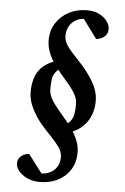

<svg xmlns="http://www.w3.org/2000/svg" viewBox="-59 -750 630 968"><g transform="rotate(5 256.0 -266.5)"><path d="M177.7 175.8Q143.6 175.8 116.2 163.1Q88.9 150.4 73 131.3Q57.1 112.3 57.1 93.3Q57.1 74.2 66.9 62.5Q76.7 50.8 90.3 45.2Q104 39.6 114.3 39.6L184.6 132.3Q225.1 130.9 250 106.2Q274.9 81.5 274.9 41Q274.9 16.1 257.8 -8.3Q240.7 -32.7 215.1 -58.8Q189.5 -85 163.6 -115.2Q134.3 -150.9 114.3 -191.4Q94.2 -231.9 94.2 -272.5Q94.2 -308.1 103.3 -339.6Q112.3 -371.1 134.8 -395.3Q157.2 -419.4 196.3 -434.6Q180.7 -459 171.4 -485.6Q162.1 -512.2 162.1 -540.5Q162.1 -589.4 186 -627Q210 -664.6 250.7 -686Q291.5 -707.5 341.8 -707.5Q376.5 -707.5 402.6 -695.1Q428.7 -682.6 443.6 -662.6Q458.5 -642.6 458.5 -621.1Q458.5 -603 448.5 -591.1Q438.5 -579.1 424.8 -573.2Q411.1 -567.4 399.9 -567.4L329.6 -662.6Q292.5 -660.6 268.6 -634.8Q244.6 -608.9 244.6 -568.8Q244.6 -547.4 256.8 -526.9Q269 -506.3 289.6 -484.4Q310.1 -462.4 334 -436.5Q370.1 -397.5 397.7 -350.3Q425.3 -303.2 425.3 -254.9Q425.3 -219.2 414.1 -187.7Q402.8 -156.2 380.4 -131.8Q357.9 -107.4 322.8 -92.3Q337.9 -68.8 347.4 -42.5Q356.9 -16.1 356.9 11.2Q356.9 60.5 334 97.7Q311 134.8 270.8 155.3Q230.5 175.8 177.7 175.8ZM295.4 -131.3Q318.8 -152.3 323.2 -176.3Q327.6 -200.2 327.6 -226.1Q327.6 -252.4 318.8 -271.5Q310.1 -290.5 298.3 -305.7Q280.8 -329.1 261 -351.3Q241.2 -373.5 223.6 -396Q199.7 -374.5 195.8 -350.8Q191.9 -327.1 191.9 -300.3Q191.9 -274.4 200.7 -255.9Q209.5 -237.3 220.7 -222.2Q238.8 -198.7 258.1 -176.3Q277.3 -153.8 295.4 -131.3Z"/></g></svg>

Font: Gelasio Medium
Style: Italic
Weight: 500
Italic angle: -8.5°
Designer: Eben Sorkin
Foundry: Eben Sorkin
Version: Version 1.008